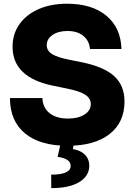

<svg xmlns="http://www.w3.org/2000/svg" viewBox="-20 -759 711 1015"><path d="M337.4 11.7Q191.4 11.7 112.1 -54Q32.7 -119.6 32.7 -240.7H204.1Q206.1 -189.5 241.9 -160.9Q277.8 -132.3 339.4 -132.3Q393.6 -132.3 426.8 -153.6Q460 -174.8 460 -209Q460 -239.3 430.4 -258.3Q400.9 -277.3 335.9 -290.5L261.7 -305.7Q46.4 -349.1 46.4 -511.7Q46.4 -579.6 82.8 -630.9Q119.1 -682.1 183.8 -710.7Q248.5 -739.3 334.5 -739.3Q466.3 -739.3 542.5 -675.8Q618.7 -612.3 622.1 -500H455.6Q451.7 -544.4 419.9 -569.8Q388.2 -595.2 336.9 -595.2Q288.6 -595.2 257.8 -574.2Q227.1 -553.2 227.1 -520.5Q227.1 -491.2 254.4 -473.6Q281.7 -456.1 343.3 -443.8L406.2 -431.2Q527.8 -407.2 583 -357.2Q638.2 -307.1 638.2 -222.2Q638.2 -111.8 558.8 -50Q479.5 11.7 337.4 11.7ZM300.8 -2.9H371.1L365.2 29.3Q404.3 35.2 427.7 57.6Q451.2 80.1 452.1 116.2Q452.1 171.4 398.9 203.6Q345.7 235.8 251 235.4L250.5 164.1Q299.3 164.6 325.9 153.3Q352.5 142.1 353.5 120.1Q355.5 79.6 284.7 70.3Z"/></svg>

Font: Inter Display Extra Bold
Style: Regular
Weight: 800
Designer: Rasmus Andersson
Foundry: rsms
Version: Version 4.000;git-4fc901f